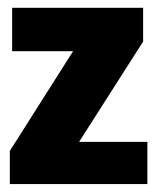

<svg xmlns="http://www.w3.org/2000/svg" viewBox="-20 -466 398 486"><path d="M4.9 0H353V-106.9H180.2L342.3 -360.8V-446.3H10.7V-336.4H165L4.9 -84Z"/></svg>

Font: Roboto Flex Super Cond Bold
Style: Regular
Weight: 700
Width: 3
Designer: Berlow after Robertson
Foundry: Google
Version: Version 3.000